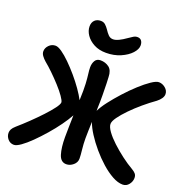

<svg xmlns="http://www.w3.org/2000/svg" viewBox="-166 -1115 1238 1281"><g transform="rotate(20 453.5 -475.0)"><path d="M437 -775Q387 -775 350.5 -794.5Q314 -814 294 -843.5Q274 -873 274 -904Q274 -932 290 -948Q306 -964 333 -964Q353 -964 366 -952Q379 -940 390 -924Q402 -905 416 -890.5Q430 -876 450 -876Q468 -876 491.5 -887.5Q515 -899 537 -915Q553 -925 568 -935.5Q583 -946 599 -946Q619 -946 628.5 -933Q638 -920 638 -900Q638 -873 611.5 -844Q585 -815 539 -795Q493 -775 437 -775ZM69 12Q43 12 26 -7.5Q9 -27 9 -52Q9 -65 15.5 -77.5Q22 -90 40 -106Q77 -138 117 -176.5Q157 -215 192 -252.5Q227 -290 249 -319.5Q271 -349 271 -363Q270 -375 250.5 -403Q231 -431 200.5 -464.5Q170 -498 137.5 -529.5Q105 -561 79 -582Q63 -596 52 -611Q41 -626 41 -642Q41 -666 60 -685.5Q79 -705 106 -705Q124 -705 152 -685.5Q180 -666 212.5 -634Q245 -602 277.5 -564Q310 -526 337 -487.5Q364 -449 380 -418Q383 -493 380.5 -535.5Q378 -578 374.5 -603Q371 -628 371 -649Q371 -676 383 -696Q395 -716 421 -716Q456 -716 482 -696.5Q508 -677 509 -629Q510 -619 511 -584Q512 -549 512.5 -502Q513 -455 511 -408V-390Q526 -422 558 -463.5Q590 -505 629.5 -548.5Q669 -592 709.5 -629Q750 -666 784 -689Q818 -712 837 -712Q862 -712 883.5 -694Q905 -676 905 -651Q905 -636 894.5 -620.5Q884 -605 866 -591Q825 -562 783 -526.5Q741 -491 706 -455Q671 -419 649.5 -389Q628 -359 628 -340Q628 -319 650 -288.5Q672 -258 708 -224.5Q744 -191 785.5 -159.5Q827 -128 867 -105Q884 -95 893 -84Q902 -73 902 -55Q902 -30 885 -8.5Q868 13 842 13Q808 13 768 -9Q728 -31 687.5 -67Q647 -103 610.5 -146Q574 -189 546.5 -232Q519 -275 507 -310Q506 -278 505 -248.5Q504 -219 504 -193Q504 -153 508.5 -113.5Q513 -74 513 -51Q513 -24 490.5 -5Q468 14 442 14Q402 14 387.5 -33Q373 -80 373 -153Q373 -185 374 -225.5Q375 -266 376 -309Q357 -274 326 -231Q295 -188 258 -145.5Q221 -103 184.5 -67Q148 -31 117.5 -9.5Q87 12 69 12Z"/></g></svg>

Font: Shantell Sans Normal
Style: Regular
Weight: 600
Designer: Stephen Nixon, Anya Danilova, Shantell Martin
Foundry: Arrow Type
Version: Version 1.009;[a7da0bfa3]